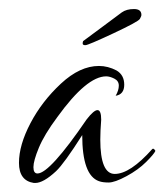

<svg xmlns="http://www.w3.org/2000/svg" viewBox="-20 -401 364 425"><path d="M107 -142Q78 -103 66 -74Q54 -45 54 -31Q54 -17 63 -17Q90 -17 172 -137Q204 -178 204 -136Q202 -110 202 -92Q202 -16 234 -16Q268 -16 317 -71Q320 -74 324 -67Q321 -60 303.5 -42.5Q286 -25 260 -11Q234 3 220.5 3Q207 3 199 0Q162 -13 162 -102Q122 -39 104 -22Q76 4 58 4Q56 4 55 4Q22 -1 22 -40.5Q22 -80 47.5 -128.5Q73 -177 115 -216Q157 -255 199 -255Q219 -255 238 -245Q255 -235 255 -213.5Q255 -192 236 -189Q243 -201 243 -211.5Q243 -222 233 -227Q223 -232 215 -232Q172 -232 107 -142ZM293 -368Q293 -365 289.5 -359Q286 -353 230.5 -327Q175 -301 169 -301Q163 -301 163 -304.5Q163 -308 164 -310Q178 -320 208.5 -343Q239 -366 249.5 -373.5Q260 -381 276.5 -381Q293 -381 293 -368Z"/></svg>

Font: Lovers Quarrel
Style: Regular
Weight: 400
Designer: Robert E. Leuschke
Foundry: Robert E. Leuschke
Version: Version 1.001